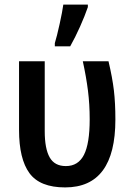

<svg xmlns="http://www.w3.org/2000/svg" viewBox="-20 -808 569 837"><path d="M63 -242V-541H175V-236Q175 -160 196.5 -122Q218 -84 267 -84Q321 -84 346 -133Q371 -182 371 -288Q371 -353 363.5 -412.5Q356 -472 341 -541H453Q470 -469 476.5 -414Q483 -359 483 -287Q483 9 264 9Q154 9 108.5 -53Q63 -115 63 -242ZM219 -620Q228 -649 240 -703.5Q252 -758 256 -788H363V-777Q350 -739 329 -692Q308 -645 286 -606H219Z"/></svg>

Font: Noto Sans Display Medium Narrow
Style: Regular
Weight: 500
Width: 4
Designer: Monotype Design team
Foundry: Monotype Imaging Inc.
Version: Version 1.000